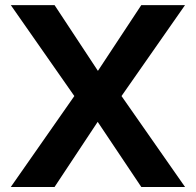

<svg xmlns="http://www.w3.org/2000/svg" viewBox="-20 -743 778 763"><path d="M368.2 -258.8 541.5 0H715.3L462.9 -361.3L715.3 -722.7H541.5L369.1 -461.4L196.8 -722.7H22.9L275.4 -361.3L22.9 0H196.8Z"/></svg>

Font: Giphurs ExtraBold
Style: Regular
Weight: 800
Version: Version 1.000